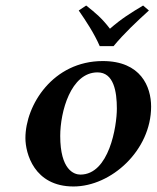

<svg xmlns="http://www.w3.org/2000/svg" viewBox="-20 -665 567 695"><path d="M391 -498C430 -545 475 -587 519 -627L498 -645C453 -618 419 -597 378 -561C349 -599 326 -618 292 -645L265 -627C292 -588 321 -544 341 -498ZM72 -165C72 -111 103 10 246 10C383 10 527 -121 527 -279C527 -351 490 -444 352 -444C172 -444 72 -285 72 -165ZM198 -173C198 -260 236 -403 333 -403C392 -403 403 -333 403 -272C403 -208 375 -33 271 -33C248 -33 198 -50 198 -173Z"/></svg>

Font: Linux Libertine O
Style: Bold Italic
Weight: 700
Italic angle: -11.5°
Designer: Philipp H. Poll
Foundry: Philipp H. Poll
Version: Version 4.1.0